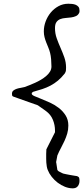

<svg xmlns="http://www.w3.org/2000/svg" viewBox="-20 -754 448 1033"><path d="M228.5 81.5Q228.5 78.1 228.5 72.8Q228.5 67.4 229 62Q229 56.2 229.5 49.3L275.9 -42.5V-51.8Q275.9 -81.1 264.9 -108.6Q253.9 -136.2 229.5 -154.8Q225.1 -158.2 217.5 -163.6Q210 -168.9 202.6 -174.1Q195.3 -179.2 189.7 -183.1Q184.1 -187 183.6 -187.5L52.7 -233.9Q45.9 -236.3 45.2 -240.7Q44.4 -245.1 44.4 -249.5Q44.4 -260.7 52 -266.8Q59.6 -272.9 70.3 -276.4Q81.1 -279.8 92.5 -281.5Q104 -283.2 111.8 -285.6Q122.6 -289.6 137.7 -295.4Q152.8 -301.3 168.9 -308.6Q185.1 -315.9 200.7 -325.2Q216.3 -334.5 229 -345.5Q241.7 -356.4 249.3 -369.1Q256.8 -381.8 256.8 -396.5Q256.8 -414.1 255.1 -434.3Q253.4 -454.6 249.5 -469.7Q245.6 -484.9 239.7 -498.8Q233.9 -512.7 228.5 -526.4Q223.1 -540 219.5 -554.4Q215.8 -568.8 215.8 -585.4Q215.8 -612.3 225.6 -638.7Q235.4 -665 252.9 -686.3Q270.5 -707.5 294.7 -720.7Q318.8 -733.9 347.7 -733.9Q356.9 -733.9 367.4 -732.9Q377.9 -731.9 387 -728.3Q396 -724.6 401.9 -717.5Q407.7 -710.4 407.7 -698.7Q407.7 -696.3 407.7 -691.9Q407.7 -687.5 406.7 -686.5Q400.9 -672.9 388.9 -667.5Q377 -662.1 362.5 -660.2Q348.1 -658.2 332.8 -657.2Q317.4 -656.2 304.7 -651.4Q292 -646.5 283.9 -635.5Q275.9 -624.5 275.9 -602.5Q275.9 -573.7 285.2 -547.9Q294.4 -522 305.7 -496.6Q316.9 -471.2 326.2 -445.1Q335.4 -418.9 335.4 -390.6Q335.4 -380.9 334.7 -374.3Q334 -367.7 328.6 -358.9Q310.5 -335.9 291.7 -320.3Q272.9 -304.7 252.2 -293.7Q231.4 -282.7 208 -274.9Q184.6 -267.1 157.7 -259.8Q156.2 -258.8 154.1 -256.8Q151.9 -254.9 150.9 -253.9V-249.5Q150.9 -243.2 165.5 -236.8Q180.2 -230.5 201.9 -221.9Q223.6 -213.4 249.3 -201.7Q274.9 -189.9 296.6 -173.1Q318.4 -156.2 333 -133.1Q347.7 -109.9 347.7 -78.6Q347.7 -55.7 341.8 -35.6Q335.9 -15.6 327.1 3.7Q318.4 22.9 307.9 42.2Q297.4 61.5 288.6 82.5Q288.6 83 287.8 86.9Q287.1 90.8 286.1 95.9Q285.2 101.1 284.2 106.2Q283.2 111.3 282.7 114.3Q282.7 115.2 282.2 116.2Q281.7 117.2 281.7 118.2L282.7 121.1Q283.2 125 284.2 131.3Q285.2 137.7 286.1 143.8Q287.1 149.9 287.8 154.8Q288.6 159.7 288.6 160.2Q288.6 161.1 291.3 163.8Q293.9 166.5 295.4 167.5Q297.4 168.5 301.5 170.7Q305.7 172.9 309.8 175Q314 177.2 317.4 178.7Q320.8 180.2 321.8 180.2Q325.7 181.2 335.9 183.3Q346.2 185.5 357.7 187.5Q369.1 189.5 379.4 191.2Q389.6 192.9 393.6 193.4Q404.8 197.3 406.2 204.1Q407.7 210.9 407.7 219.2Q407.7 235.8 398.7 247.6Q389.6 259.3 371.6 259.3Q350.6 259.3 329.6 251Q308.6 242.7 290.3 228.8Q272 214.8 258.1 197Q244.1 179.2 236.8 160.2Q233.4 151.9 231.7 141.6Q230 131.3 229.2 120.8Q228.5 110.4 228.5 100.1Q228.5 89.8 228.5 81.5Z"/></svg>

Font: IM FELL English
Style: Italic
Weight: 400
Italic angle: -18°
Designer: Igino Marini
Foundry: Igino Marini
Version: 3.00